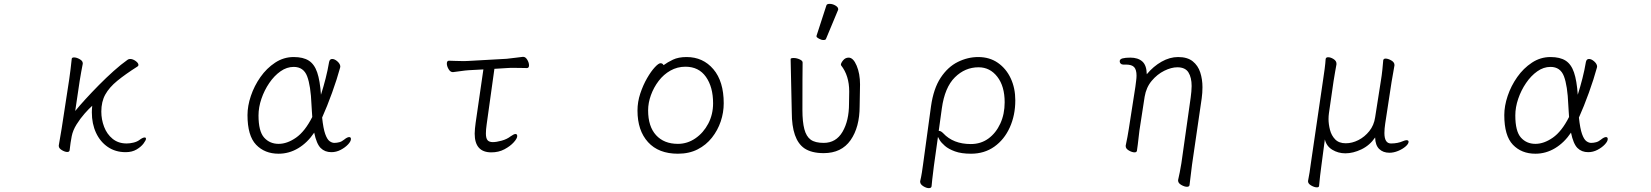

<svg xmlns="http://www.w3.org/2000/svg" viewBox="-20 -779 8540 993"><path d="M284 -27 299 -115 338 -369Q341 -389 345 -421.5Q349 -454 351 -475Q352 -482 363 -482Q376 -482 392 -473Q408 -464 408 -452V-449Q405 -435 400 -407Q395 -379 392 -360L369 -205Q390 -231 422 -266Q454 -301 491.5 -339Q529 -377 567.5 -411.5Q606 -446 640 -470Q643 -472 646 -473Q649 -474 653 -474Q667 -474 681.5 -463.5Q696 -453 696 -443Q696 -438 691 -435Q628 -395 586.5 -361Q545 -327 524.5 -290Q504 -253 504 -202Q504 -161 518.5 -123Q533 -85 562.5 -61Q592 -37 635 -37Q652 -37 670.5 -41.5Q689 -46 701 -55Q718 -68 728 -68Q735 -68 735 -61Q735 -54 722.5 -37Q710 -20 686.5 -6Q663 8 630 8Q577 8 537.5 -19Q498 -46 476.5 -92.5Q455 -139 455 -198Q455 -206 455.5 -215Q456 -224 457 -232Q441 -218 418 -192Q395 -166 376 -135.5Q357 -105 351 -75Q348 -61 345 -40.5Q342 -20 340 -1Q338 7 328 7Q316 7 300 -2.5Q284 -12 284 -24Z M1605 -93Q1570 -41 1522.5 -12.5Q1475 16 1421 16Q1349 16 1304.5 -30.5Q1260 -77 1260 -184Q1260 -231 1277.5 -283Q1295 -335 1327 -380.5Q1359 -426 1403 -455Q1447 -484 1499 -484Q1548 -484 1577 -465.5Q1606 -447 1620.5 -404.5Q1635 -362 1640 -289Q1653 -330 1664 -373Q1675 -416 1682 -458Q1685 -474 1698 -474Q1711 -474 1725.5 -461Q1740 -448 1740 -434Q1740 -433 1739.5 -432Q1739 -431 1739 -429Q1723 -370 1697.5 -299.5Q1672 -229 1646 -171Q1652 -114 1662 -86Q1672 -58 1684.5 -49Q1697 -40 1709 -40Q1722 -40 1735 -43.5Q1748 -47 1760 -57Q1776 -70 1786 -70Q1795 -70 1795 -60Q1795 -48 1780 -32Q1765 -16 1742 -4Q1719 8 1694 8Q1660 8 1638.5 -13.5Q1617 -35 1605 -93ZM1595 -174Q1594 -188 1593 -204Q1592 -220 1591 -237Q1587 -336 1568.5 -384.5Q1550 -433 1499 -433Q1463 -433 1430.5 -410Q1398 -387 1372.5 -349.5Q1347 -312 1332 -268Q1317 -224 1317 -182Q1317 -100 1346 -67.5Q1375 -35 1421 -35Q1465 -35 1511 -67Q1557 -99 1595 -174Z M2480 -420 2406 -416Q2388 -415 2361 -411Q2334 -407 2323 -406H2322Q2309 -406 2300 -421.5Q2291 -437 2291 -450Q2291 -465 2302 -465Q2311 -465 2334 -464Q2357 -463 2379 -463Q2387 -463 2393.5 -463.5Q2400 -464 2405 -464L2601 -475Q2623 -477 2647.5 -480.5Q2672 -484 2684 -485H2686Q2698 -485 2707 -470Q2716 -455 2716 -441Q2716 -427 2705 -427Q2697 -427 2678.5 -427.5Q2660 -428 2640 -428Q2630 -428 2620 -428Q2610 -428 2602 -427L2537 -423L2497 -136Q2495 -122 2494 -110.5Q2493 -99 2493 -89Q2493 -64 2501.5 -54Q2510 -44 2529 -44Q2547 -44 2574.5 -51.5Q2602 -59 2621 -74Q2638 -86 2646 -86Q2655 -86 2655 -75Q2655 -63 2637 -43Q2619 -23 2589 -7Q2559 9 2521 9Q2435 9 2435 -88Q2435 -101 2436.5 -114.5Q2438 -128 2440 -144Z M3412 -442Q3432 -457 3460.5 -470.5Q3489 -484 3531 -484Q3616 -484 3669.5 -421Q3723 -358 3723 -245Q3723 -197 3707.5 -151Q3692 -105 3662 -67Q3632 -29 3588 -6.5Q3544 16 3486 16Q3386 16 3331.5 -44Q3277 -104 3277 -207Q3277 -252 3291.5 -295.5Q3306 -339 3326.5 -374.5Q3347 -410 3366.5 -431Q3386 -452 3396 -452Q3407 -452 3412 -442ZM3486 -35Q3535 -35 3576.5 -63.5Q3618 -92 3643 -139.5Q3668 -187 3668 -245Q3668 -329 3631 -381.5Q3594 -434 3525 -434Q3483 -434 3447.5 -414Q3412 -394 3386.5 -360.5Q3361 -327 3346.5 -287Q3332 -247 3332 -208Q3332 -125 3373 -80Q3414 -35 3486 -35Z M4203 -594Q4254 -750 4254 -751Q4256 -759 4271 -759Q4286 -759 4300.5 -750.5Q4315 -742 4315 -732Q4315 -730 4315 -729L4252 -578Q4250 -572 4239 -572Q4228 -572 4215.5 -579Q4203 -586 4203 -590Q4203 -592 4203 -594ZM4426 -230Q4426 -121 4379 -54Q4332 13 4240 13Q4177 13 4140 -12Q4075 -57 4075 -198Q4071 -394 4069 -474Q4070 -479 4085 -479Q4100 -479 4115.5 -472Q4131 -465 4131 -456Q4130 -401 4130 -210Q4130 -149 4140 -111Q4150 -73 4173 -56.5Q4196 -40 4240 -40Q4304 -40 4337.5 -97.5Q4371 -155 4371 -242L4372 -306Q4372 -388 4330 -441L4329 -444Q4329 -453 4340.5 -467Q4352 -481 4369 -481Q4393 -481 4410.5 -439.5Q4428 -398 4428 -342Q4428 -339 4426 -230Z M4739 158Q4744 138 4748 112.5Q4752 87 4754 71L4795 -229Q4808 -321 4845 -377Q4882 -433 4933.5 -458.5Q4985 -484 5039 -484Q5098 -484 5141 -454Q5184 -424 5207.5 -373.5Q5231 -323 5231 -260Q5231 -183 5202.5 -120Q5174 -57 5122.5 -20.5Q5071 16 5002 16Q4952 16 4919 4Q4886 -8 4867 -24.5Q4848 -41 4840 -54.5Q4832 -68 4831 -71L4810 79Q4809 88 4806.5 108Q4804 128 4801.5 149Q4799 170 4798 184Q4797 194 4784 194Q4771 194 4755 184Q4739 174 4739 161ZM4837 -102Q4846 -102 4858 -90Q4910 -34 5001 -34Q5053 -34 5092 -62.5Q5131 -91 5153.5 -140Q5176 -189 5176 -250Q5176 -333 5138 -382Q5100 -431 5041 -431Q4971 -431 4918.5 -379Q4866 -327 4851 -218L4835 -102Z M6073 152Q6077 135 6081.5 112.5Q6086 90 6090 65L6138 -274Q6140 -290 6141.5 -305Q6143 -320 6143 -334Q6143 -378 6126.5 -404.5Q6110 -431 6069 -431Q6038 -431 6001.5 -413Q5965 -395 5936.5 -361Q5908 -327 5900 -279L5873 -104Q5872 -95 5869.5 -74Q5867 -53 5864.5 -31.5Q5862 -10 5860 1Q5858 9 5848 9Q5835 9 5818.5 -0.5Q5802 -10 5802 -23V-26Q5806 -44 5811 -71Q5816 -98 5818 -112L5852 -330Q5854 -347 5856 -361.5Q5858 -376 5858 -388Q5858 -418 5846 -431.5Q5834 -445 5803 -445H5789Q5781 -445 5776 -450Q5771 -455 5771 -462Q5771 -473 5785.5 -477Q5800 -481 5826 -481Q5865 -481 5887.5 -461.5Q5910 -442 5911 -395Q5945 -436 5987.5 -460Q6030 -484 6073 -484Q6121 -484 6148.5 -462Q6176 -440 6187.5 -404.5Q6199 -369 6199 -328Q6199 -314 6198 -299Q6197 -284 6195 -270L6145 73L6132 179Q6130 187 6119 187Q6106 187 6089.5 177.5Q6073 168 6073 155Z M7122 -363Q7126 -386 7129.5 -419Q7133 -452 7134 -468Q7136 -476 7146 -476Q7159 -476 7175.5 -466.5Q7192 -457 7192 -443V-441Q7190 -427 7185.5 -403.5Q7181 -380 7177 -355L7144 -139Q7142 -126 7141 -114Q7140 -102 7140 -91Q7140 -37 7174 -37Q7209 -37 7236 -49Q7248 -54 7254 -54Q7265 -54 7265 -46Q7265 -35 7249.5 -21.5Q7234 -8 7211 1.5Q7188 11 7166 11Q7133 11 7113 -8.5Q7093 -28 7092 -68Q7064 -27 7021 -6.5Q6978 14 6938 14Q6901 14 6870.5 -4.5Q6840 -23 6832 -58L6814 78Q6811 99 6807.5 129.5Q6804 160 6802 183Q6801 190 6791 190Q6778 190 6761.5 180.5Q6745 171 6745 159V157Q6749 137 6753 112.5Q6757 88 6759 70L6823 -367Q6827 -392 6831 -423Q6835 -454 6836 -473Q6837 -483 6849 -483Q6862 -483 6877 -473.5Q6892 -464 6892 -450V-446Q6890 -433 6885 -407Q6880 -381 6877 -359L6853 -193Q6852 -186 6851.5 -178.5Q6851 -171 6851 -163Q6851 -137 6858.5 -107.5Q6866 -78 6885.5 -58Q6905 -38 6940 -38Q6973 -38 7005.5 -54.5Q7038 -71 7062 -101Q7086 -131 7092 -172Z M8105 -93Q8070 -41 8022.5 -12.5Q7975 16 7921 16Q7849 16 7804.5 -30.5Q7760 -77 7760 -184Q7760 -231 7777.5 -283Q7795 -335 7827 -380.5Q7859 -426 7903 -455Q7947 -484 7999 -484Q8048 -484 8077 -465.5Q8106 -447 8120.5 -404.5Q8135 -362 8140 -289Q8153 -330 8164 -373Q8175 -416 8182 -458Q8185 -474 8198 -474Q8211 -474 8225.5 -461Q8240 -448 8240 -434Q8240 -433 8239.5 -432Q8239 -431 8239 -429Q8223 -370 8197.5 -299.5Q8172 -229 8146 -171Q8152 -114 8162 -86Q8172 -58 8184.5 -49Q8197 -40 8209 -40Q8222 -40 8235 -43.5Q8248 -47 8260 -57Q8276 -70 8286 -70Q8295 -70 8295 -60Q8295 -48 8280 -32Q8265 -16 8242 -4Q8219 8 8194 8Q8160 8 8138.5 -13.5Q8117 -35 8105 -93ZM8095 -174Q8094 -188 8093 -204Q8092 -220 8091 -237Q8087 -336 8068.5 -384.5Q8050 -433 7999 -433Q7963 -433 7930.5 -410Q7898 -387 7872.5 -349.5Q7847 -312 7832 -268Q7817 -224 7817 -182Q7817 -100 7846 -67.5Q7875 -35 7921 -35Q7965 -35 8011 -67Q8057 -99 8095 -174Z"/></svg>

Font: Moon Stars Kai T HW Light
Style: Regular
Weight: 300
Designer: GuiWonder
Version: Version 1.101